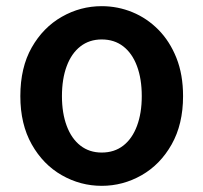

<svg xmlns="http://www.w3.org/2000/svg" viewBox="-20 -589 660 623"><path d="M310 14Q241 14 180.5 -20.5Q120 -55 83 -120.5Q46 -186 46 -277Q46 -370 83 -435Q120 -500 180.5 -534.5Q241 -569 310 -569Q362 -569 409.5 -549.5Q457 -530 494 -492.5Q531 -455 552.5 -401Q574 -347 574 -277Q574 -186 537 -120.5Q500 -55 439.5 -20.5Q379 14 310 14ZM310 -94Q351 -94 380 -116.5Q409 -139 424.5 -180.5Q440 -222 440 -277Q440 -333 424.5 -374.5Q409 -416 380 -438.5Q351 -461 310 -461Q270 -461 241 -438.5Q212 -416 196.5 -374.5Q181 -333 181 -277Q181 -222 196.5 -180.5Q212 -139 241 -116.5Q270 -94 310 -94Z"/></svg>

Font: Noto Sans SC Thin SemiBold
Style: Regular
Weight: 600
Version: Version 2.004-H2;hotconv 1.0.118;makeotfexe 2.5.65603